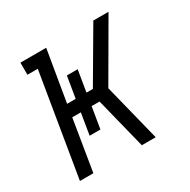

<svg xmlns="http://www.w3.org/2000/svg" viewBox="-124 -637 748 755"><g transform="rotate(-30 250.0 -260.0)"><path d="M31 0 108 -465H61V-520H178L139 -288H178L194 -385H243L227 -288H256L392 -520H461L310 -260L375 0H312L254 -232H218L202 -135H153L169 -232H130L92 0Z"/></g></svg>

Font: Iosevka Curly Slab Light
Style: Italic
Weight: 300
Italic angle: -9°
Monospace: yes
Designer: Belleve Invis
Foundry: Belleve Invis
Version: Version 22.1.2; ttfautohint (v1.8.4)